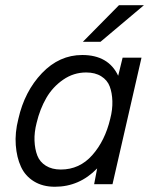

<svg xmlns="http://www.w3.org/2000/svg" viewBox="-20 -710 594 740"><path d="M534.7 -689.9 367.2 -548.8H299.3L438.5 -689.9ZM435.5 -418 452.6 -487.8H525.4L413.6 0H342.8L354.5 -61Q286.1 9.8 191.4 9.8Q144.5 9.8 110.8 -11Q77.1 -31.7 60.8 -67.4Q44.4 -103 40.8 -150.6Q37.1 -198.2 50.8 -252Q74.7 -357.9 141.6 -428Q208.5 -498 296.9 -498Q397.9 -498 435.5 -418ZM404.8 -252Q414.1 -287.6 413.1 -320.1Q412.1 -352.5 402.8 -377Q393.6 -401.4 370.1 -416Q346.7 -430.7 312 -430.7Q263.7 -430.7 223.4 -402.8Q183.1 -375 158.4 -332.3Q133.8 -289.6 121.1 -236.3Q111.8 -200.2 113 -167.7Q114.3 -135.3 123.8 -110.6Q133.3 -85.9 156.7 -71.3Q180.2 -56.6 214.4 -56.6Q286.6 -56.6 335.7 -112.1Q384.8 -167.5 404.8 -252Z"/></svg>

Font: HK Grotesk Italic
Style: Regular
Weight: 400
Italic angle: -13°
Designer: Alfredo Marco Pradil and Stefan Peev
Foundry: Hanken Design Co.
Version: Version 1.000;PS 001.000;hotconv 1.0.88;makeotf.lib2.5.64775